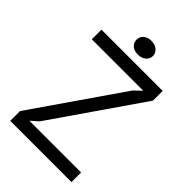

<svg xmlns="http://www.w3.org/2000/svg" viewBox="-249 -946 1042 1042"><g transform="rotate(45 272.5 -424.5)"><path d="M38 0ZM38 -75 391 -586 433 -626H38V-700H508V-625L153 -111L111 -74H508V0H38ZM211 -797Q211 -818 227.5 -833.5Q244 -849 273 -849Q302 -849 319.5 -833.5Q337 -818 337 -797Q337 -774 319.5 -759Q302 -744 273 -744Q244 -744 227.5 -759Q211 -774 211 -797Z"/></g></svg>

Font: PT Sans
Style: Regular
Weight: 400
Version: Version 2.003W OFL; ttfautohint (v1.6)